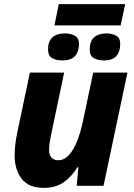

<svg xmlns="http://www.w3.org/2000/svg" viewBox="-20 -901 652 931"><path d="M244 -778 265 -881H587L565 -778ZM282 -608Q252 -608 232.5 -619.5Q213 -631 213 -661Q213 -701 234.5 -720Q256 -739 295 -739Q321 -739 342 -728.5Q363 -718 363 -687Q363 -651 344 -629.5Q325 -608 282 -608ZM483 -608Q454 -608 434.5 -619.5Q415 -631 415 -661Q415 -701 436.5 -720Q458 -739 496 -739Q522 -739 542.5 -728.5Q563 -718 563 -687Q563 -651 544.5 -629.5Q526 -608 483 -608ZM193 10Q119 10 85 -34.5Q51 -79 51 -147Q51 -196 63 -255L125 -549H291L226 -239Q223 -224 220.5 -207Q218 -190 218 -175Q218 -149 230 -136.5Q242 -124 263 -124Q302 -124 332 -173Q362 -222 380 -303L432 -549H598L482 0H352L360 -90H355Q326 -42 287 -16Q248 10 193 10Z"/></svg>

Font: Noto Sans ExtraBold
Style: Italic
Weight: 800
Italic angle: -12°
Designer: Monotype Design Team
Foundry: Monotype Imaging Inc.
Version: Version 2.013; ttfautohint (v1.8.4.7-5d5b)